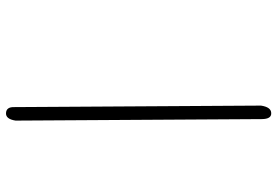

<svg xmlns="http://www.w3.org/2000/svg" viewBox="-162 -669 924 640"><g transform="rotate(-90 300.0 -349.0)"><path d="M268 59Q263 92 244 93Q223 95 223 61L218 -759Q223 -792 243 -791Q264 -790 263 -763Z"/></g></svg>

Font: Yomogi
Style: Regular
Weight: 400
Designer: satsuyako
Foundry: satsuyako
Version: Version 3.100